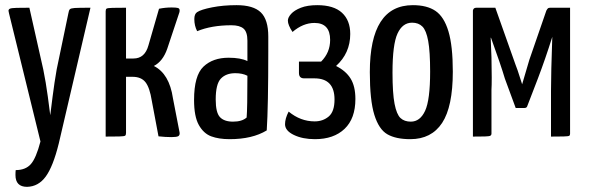

<svg xmlns="http://www.w3.org/2000/svg" viewBox="-20 -530 2284 745"><path d="M85 195Q40 195 40 149Q40 137 41 130Q79 130 99.5 107Q120 84 137 19L15 -478Q13 -486 13 -488Q13 -494 19 -496.5Q25 -499 45 -499.5Q65 -500 94 -500L148 -260Q158 -211 165.5 -155.5Q173 -100 175 -83Q177 -99 184 -154.5Q191 -210 200 -261L245 -477Q247 -490 251 -494Q255 -498 270 -499Q285 -500 331 -500L208 27Q186 116 157.5 155Q129 194 85 195Z M646 -501Q664 -501 670.5 -499Q677 -497 677 -490Q677 -485 676 -482L629 -341Q612 -292 577 -274Q637 -244 651 -149L677 -15Q678 -5 671.5 -1.5Q665 2 645 2Q622 2 595 -1L569 -139Q561 -190 544.5 -211Q528 -232 494 -232H469V-14Q469 -6 465.5 -3.5Q462 -1 442.5 -0.5Q423 0 390 0V-486Q390 -494 393.5 -496.5Q397 -499 416.5 -499.5Q436 -500 469 -500V-303H498Q542 -303 556 -354L597 -496Q621 -501 646 -501Z M733 0ZM1015 -24Q959 10 871 10Q829 10 799.5 -1Q770 -12 751.5 -45Q733 -78 733 -142Q733 -237 769.5 -271.5Q806 -306 867 -306Q914 -306 940 -293V-372Q940 -406 925 -419Q910 -432 878 -432Q801 -432 745 -409Q734 -430 734 -456Q734 -476 745 -483Q760 -493 803 -501.5Q846 -510 898 -510Q963 -510 992 -482Q1021 -454 1021 -388V-335Q1021 -115 1015 -24ZM893 -246Q857 -246 837 -225Q817 -204 817 -144Q817 -93 833.5 -75.5Q850 -58 884 -58Q919 -58 937 -74Q940 -108 940 -236Q921 -246 893 -246Z M1261 -375Q1261 -441 1200 -441Q1156 -441 1115 -406Q1097 -433 1097 -450Q1097 -462 1109.5 -476Q1122 -490 1147.5 -500Q1173 -510 1211 -510Q1275 -510 1307 -480.5Q1339 -451 1339 -398Q1339 -324 1284 -274Q1322 -255 1340.5 -225Q1359 -195 1359 -146Q1359 -70 1317 -30Q1275 10 1202 10Q1154 10 1120 -6.5Q1086 -23 1086 -48Q1086 -70 1100 -97Q1146 -59 1201 -59Q1233 -59 1255.5 -78Q1278 -97 1278 -144Q1278 -226 1200 -226H1160Q1140 -226 1140 -247V-291H1226Q1261 -326 1261 -375Z M1415 0ZM1582 -510Q1637 -510 1670 -487.5Q1703 -465 1720 -408.5Q1737 -352 1737 -252Q1737 -116 1695.5 -53Q1654 10 1572 10Q1516 10 1483 -9Q1450 -28 1432.5 -84.5Q1415 -141 1415 -250Q1415 -510 1582 -510ZM1574 -58Q1610 -58 1629.5 -100Q1649 -142 1649 -252Q1649 -330 1641.5 -371Q1634 -412 1619 -427Q1604 -442 1579 -442Q1542 -442 1522.5 -400Q1503 -358 1503 -248Q1503 -168 1511 -127Q1519 -86 1534 -72Q1549 -58 1574 -58Z M1830 -500H1902L1980 -280Q1989 -257 1996 -234Q2003 -211 2006 -203Q2016 -239 2034 -298L2100 -489Q2104 -496 2106.5 -498Q2109 -500 2116 -500H2192V-11Q2192 -5 2188.5 -3Q2185 -1 2167 -0.5Q2149 0 2118 0V-178Q2118 -245 2123 -387Q2096 -301 2067 -225L2025 -116Q2022 -111 2015 -111H1981L1939 -225Q1924 -276 1885 -384L1884 -383Q1888 -308 1888 -229Q1888 -197 1887 -182V-11Q1887 -6 1883 -3.5Q1879 -1 1861.5 -0.5Q1844 0 1815 0V-489Q1815 -492 1818 -496Q1821 -500 1830 -500Z"/></svg>

Font: Yanone Kaffeesatz
Style: Regular
Weight: 400
Designer: Yanone (Cyrillic: Daniel Pouzeot & Huerta Tipografica)
Foundry: Yanone
Version: Version 1.100;PS 001.100;hotconv 1.0.70;makeotf.lib2.5.58329